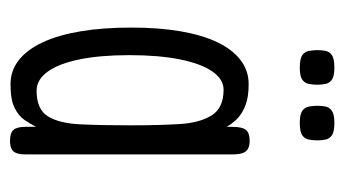

<svg xmlns="http://www.w3.org/2000/svg" viewBox="-172 -505 687 383"><g transform="rotate(90 171.5 -313.5)"><path d="M261 10Q245 10 239 3Q233 -4 233 -21V-42Q227 -30 219 -18.5Q211 -7 195 1Q179 9 148 9Q121 9 100 -7.5Q79 -24 64.5 -55Q50 -86 42.5 -130.5Q35 -175 35 -232Q35 -287 42.5 -330.5Q50 -374 64.5 -404Q79 -434 100 -450Q121 -466 148 -466Q174 -466 190.5 -459.5Q207 -453 217 -443Q227 -433 233 -422V-433Q233 -453 239 -460.5Q245 -468 261 -468Q271 -468 277 -464.5Q283 -461 285.5 -453.5Q288 -446 288 -433V-21Q288 -10 285.5 -3Q283 4 277 7Q271 10 261 10ZM161 -43Q198 -43 212 -65.5Q226 -88 228 -130Q230 -172 230 -230Q230 -286 227.5 -327.5Q225 -369 210 -392.5Q195 -416 159 -416Q138 -416 122.5 -393.5Q107 -371 98.5 -329Q90 -287 90 -228Q90 -170 98.5 -128.5Q107 -87 123 -65Q139 -43 161 -43ZM225 -568Q208 -568 201 -573Q194 -578 192.5 -586.5Q191 -595 191 -603Q191 -612 192.5 -619.5Q194 -627 201 -632Q208 -637 225 -637Q243 -637 250 -632Q257 -627 258.5 -619Q260 -611 260 -603Q260 -595 258.5 -586.5Q257 -578 250 -573Q243 -568 225 -568ZM115 -568Q97 -568 90 -573Q83 -578 81.5 -586.5Q80 -595 80 -603Q80 -612 81.5 -619.5Q83 -627 90 -632Q97 -637 115 -637Q132 -637 139 -632Q146 -627 147.5 -619Q149 -611 149 -603Q149 -595 147.5 -586.5Q146 -578 139 -573Q132 -568 115 -568Z"/></g></svg>

Font: Fredoka Condensed Light
Style: Regular
Weight: 300
Width: 3
Designer: Ben Nathan
Foundry: Milena B. Brandão, Ben Nathan
Version: Version 2.001